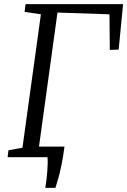

<svg xmlns="http://www.w3.org/2000/svg" viewBox="-20 -763 618 932"><path d="M200 149Q203 131 205.5 110.2Q208 89.5 209.5 69.2Q211 49 211.5 31Q212 13 210.5 0L149 -51.5H293Q286.5 -1 278.5 37.5Q270.5 76 262.8 103.5Q255 131 249 149ZM17 0 21 -33.5 89 -46 178.5 -693.5 99.5 -705.5 104 -743H577.5L556 -522L513 -521L511.5 -693.5L259 -702L168.5 -46L282.5 -33.5L279 0Z"/></svg>

Font: Merriweather 28pt Light
Style: Italic
Weight: 300
Italic angle: -7.8°
Version: Version 2.101